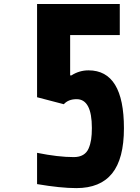

<svg xmlns="http://www.w3.org/2000/svg" viewBox="-20 -937 707 967"><path d="M166.7 -167.3Q272.8 -145.8 351.6 -145.8Q379.6 -145.8 398.4 -156.9Q417.3 -168 426.4 -189.5Q435.5 -210.9 439.1 -235Q442.7 -259.1 442.7 -292.3Q442.7 -437.5 365.9 -437.5Q324.2 -437.5 301.4 -412.1L166.7 -447.3V-916.7H583.3V-760.4H333.3V-557.3H339.8Q379.6 -582.7 425.8 -582.7Q604.2 -582.7 604.2 -291Q604.2 -137.4 544.6 -63.5Q485 10.4 364.6 10.4Q285.2 10.4 166.7 -9.8Z"/></svg>

Font: Monoid
Style: Bold
Weight: 700
Width: 4
Designer: Andreas Larsen (@larsenwork)
Version: Version 0.61